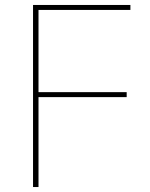

<svg xmlns="http://www.w3.org/2000/svg" viewBox="-20 -753 602 773"><path d="M135 -362V0H113V-733H505V-713H135V-382H490V-362Z"/></svg>

Font: IBM Plex Sans JP Thin
Style: Regular
Weight: 100
Designer: Mike Abbink; Paul van der Laan; Pieter van Rosmalen; Wujin Sim; Yejin Wi; Jinhee Kim; Boomi Park; Yona Kim; Kichan Ma
Foundry: Sandoll Inc.
Version: Version 1.001